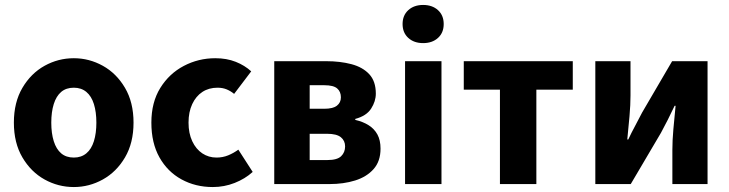

<svg xmlns="http://www.w3.org/2000/svg" viewBox="-20 -743 2941 775"><path d="M278 12Q215 12 160 -18.5Q105 -49 70.5 -107.5Q36 -166 36 -248Q36 -330 70.5 -388.5Q105 -447 160 -477.5Q215 -508 278 -508Q340 -508 395 -477.5Q450 -447 484.5 -388.5Q519 -330 519 -248Q519 -166 484.5 -107.5Q450 -49 395 -18.5Q340 12 278 12ZM278 -107Q308 -107 328.5 -124Q349 -141 359 -173Q369 -205 369 -248Q369 -291 359 -323Q349 -355 328.5 -372Q308 -389 278 -389Q247 -389 227 -372Q207 -355 197 -323Q187 -291 187 -248Q187 -205 197 -173Q207 -141 227 -124Q247 -107 278 -107Z M839 12Q769 12 712.5 -19Q656 -50 623.5 -108Q591 -166 591 -248Q591 -330 627 -388Q663 -446 722 -477Q781 -508 849 -508Q895 -508 931.5 -493.5Q968 -479 994 -455L925 -364Q912 -375 895.5 -382Q879 -389 858 -389Q823 -389 797 -372Q771 -355 756 -323Q741 -291 741 -248Q741 -205 756 -173Q771 -141 796.5 -124Q822 -107 854 -107Q879 -107 901 -116Q923 -125 942 -139L1000 -49Q969 -21 927 -4.5Q885 12 839 12Z M1087 0V-496H1297Q1353 -496 1398.5 -484Q1444 -472 1470.5 -443.5Q1497 -415 1497 -365Q1497 -334 1478 -304.5Q1459 -275 1414 -263V-259Q1445 -252 1468 -237.5Q1491 -223 1503.5 -200Q1516 -177 1516 -143Q1516 -92 1488 -60.5Q1460 -29 1413.5 -14.5Q1367 0 1310 0ZM1230 -304H1289Q1324 -304 1340 -316.5Q1356 -329 1356 -350Q1356 -373 1341 -386Q1326 -399 1289 -399H1230ZM1230 -97H1302Q1341 -97 1357 -112.5Q1373 -128 1373 -152Q1373 -175 1356 -189Q1339 -203 1300 -203H1230Z M1615 0V-496H1762V0ZM1688 -569Q1651 -569 1628 -590Q1605 -611 1605 -646Q1605 -681 1628 -702Q1651 -723 1688 -723Q1725 -723 1748 -702Q1771 -681 1771 -646Q1771 -611 1748 -590Q1725 -569 1688 -569Z M1998 0V-381H1852V-496H2292V-381H2145V0Z M2383 0V-496H2525V-358Q2525 -320 2521 -274.5Q2517 -229 2512 -180H2516Q2528 -206 2544.5 -236.5Q2561 -267 2572 -289L2693 -496H2836V0H2694V-138Q2694 -176 2698 -221Q2702 -266 2707 -316H2703Q2691 -290 2675.5 -259.5Q2660 -229 2648 -207L2526 0Z"/></svg>

Font: Source Sans 3
Style: Bold
Weight: 700
Designer: Paul D. Hunt
Foundry: Adobe
Version: Version 3.052;hotconv 1.1.0;makeotfexe 2.6.0